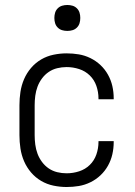

<svg xmlns="http://www.w3.org/2000/svg" viewBox="-20 -742 540 770"><path d="M247 8Q221 8 194.5 2.5Q168 -3 145 -16.5Q122 -30 104.5 -50.5Q87 -71 76.5 -95.5Q66 -120 62 -146.5Q58 -173 58 -200V-320Q58 -347 62 -373.5Q66 -400 76.5 -424.5Q87 -449 104.5 -469.5Q122 -490 145 -503.5Q168 -517 194.5 -522.5Q221 -528 247 -528Q272 -528 296 -524Q320 -520 342.5 -509Q365 -498 383 -481Q401 -464 413 -442.5Q425 -421 430.5 -397Q436 -373 436 -348V-344H375V-347Q375 -373 366.5 -397.5Q358 -422 340 -439.5Q322 -457 297.5 -465Q273 -473 247 -473Q228 -473 209.5 -468.5Q191 -464 175.5 -453.5Q160 -443 148.5 -427.5Q137 -412 130.5 -394.5Q124 -377 121.5 -358Q119 -339 119 -320V-200Q119 -181 121.5 -162Q124 -143 130.5 -125.5Q137 -108 148.5 -92.5Q160 -77 175.5 -66.5Q191 -56 209.5 -51.5Q228 -47 247 -47Q273 -47 297.5 -55Q322 -63 340 -80.5Q358 -98 366.5 -122.5Q375 -147 375 -173V-176H436V-172Q436 -147 430.5 -123Q425 -99 413 -77.5Q401 -56 383 -39Q365 -22 342.5 -11Q320 0 296 4Q272 8 247 8ZM250 -618Q239 -618 229 -621Q219 -624 211.5 -631.5Q204 -639 201 -649Q198 -659 198 -670Q198 -681 201 -691Q204 -701 211.5 -708.5Q219 -716 229 -719Q239 -722 250 -722Q261 -722 271 -719Q281 -716 288.5 -708.5Q296 -701 299 -691Q302 -681 302 -670Q302 -659 299 -649Q296 -639 288.5 -631.5Q281 -624 271 -621Q261 -618 250 -618Z"/></svg>

Font: Iosevka Fixed Light
Style: Regular
Weight: 300
Monospace: yes
Designer: Belleve Invis
Foundry: Belleve Invis
Version: Version 32.3.0